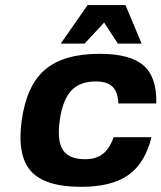

<svg xmlns="http://www.w3.org/2000/svg" viewBox="-20 -720 630 750"><path d="M423.8 -184.1H571.8Q546.4 -82 481.2 -36.1Q416 9.8 296.4 9.8Q155.3 9.8 100.6 -51.8Q45.9 -113.3 64.9 -250Q84 -386.7 156.2 -448.2Q228.5 -509.8 369.6 -509.8Q488.8 -509.8 541 -463.9Q593.3 -418 590.3 -315.9H442.4Q440.4 -360.8 419.7 -381.3Q398.9 -401.9 354.5 -401.9Q291.5 -401.9 258.1 -365.7Q224.6 -329.6 213.4 -250Q202.1 -170.4 225.6 -134.3Q249 -98.1 312 -98.1Q355.5 -98.1 381.8 -118.7Q408.2 -139.2 423.8 -184.1ZM533.2 -549.8H440.4L386.7 -631.8L310.5 -549.8H217.3L322.3 -700.2H470.2Z"/></svg>

Font: Fivo Sans
Style: Italic
Weight: 700
Designer: Alexander Slobzheninov
Foundry: Alexander Slobzheninov
Version: 1.0